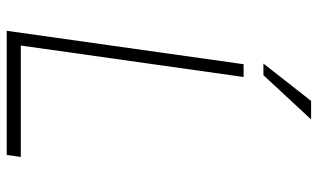

<svg xmlns="http://www.w3.org/2000/svg" viewBox="-212 -758 969 586"><g transform="rotate(90 273.0 -464.5)"><path d="M73.5 0 175.5 -723H214.5L118.5 -43H458.5L452.5 0ZM173.5 -783.5 287.5 -929H344L209 -783.5Z"/></g></svg>

Font: Public Sans Thin
Style: Italic
Weight: 100
Italic angle: -8°
Designer: The Public Sans project authors (U.S. Web Design System). Libre Franklin designed by Pablo Impallari and Rodrigo Fuenzal
Version: Version 2.000